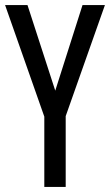

<svg xmlns="http://www.w3.org/2000/svg" viewBox="-20 -734 432 754"><path d="M197 -378 304 -714H392L238 -278V0H154V-276L0 -714H88Z"/></svg>

Font: Noto Sans Oriya ExtCond
Style: Regular
Weight: 400
Width: 2
Designer: Amélie Bonet and Sol Matas
Foundry: Google LLC
Version: Version 2.006; ttfautohint (v1.8.4.7-5d5b)